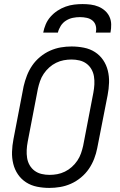

<svg xmlns="http://www.w3.org/2000/svg" viewBox="-20 -910 590 942"><path d="M222 12Q191 12 161.5 6Q132 0 108 -15.5Q84 -31 68 -54.5Q52 -78 45 -106.5Q38 -135 39 -165.5Q40 -196 46 -227L96 -487Q102 -513 112 -539Q122 -565 138 -588.5Q154 -612 177 -631Q200 -650 226 -661.5Q252 -673 278.5 -677.5Q305 -682 331 -682Q362 -682 392 -676Q422 -670 446 -654.5Q470 -639 486 -615.5Q502 -592 509 -563.5Q516 -535 515 -504.5Q514 -474 508 -443L457 -183Q452 -157 442 -131Q432 -105 416 -81.5Q400 -58 377 -39Q354 -20 328 -8.5Q302 3 275 7.5Q248 12 222 12ZM223 -52Q242 -52 261 -55.5Q280 -59 298.5 -68Q317 -77 332.5 -91Q348 -105 359.5 -122Q371 -139 377.5 -158Q384 -177 388 -195L438 -455Q442 -476 443 -496Q444 -516 441 -535Q438 -554 428.5 -570.5Q419 -587 404 -598Q389 -609 370 -613.5Q351 -618 331 -618Q312 -618 293 -614.5Q274 -611 255.5 -602Q237 -593 221.5 -579Q206 -565 194.5 -548Q183 -531 176.5 -512Q170 -493 166 -475L116 -215Q112 -194 111 -174Q110 -154 113 -135Q116 -116 125.5 -99.5Q135 -83 150 -72Q165 -61 184 -56.5Q203 -52 223 -52ZM192 -750Q196 -771 204.5 -791Q213 -811 228 -828Q243 -845 262 -857.5Q281 -870 302 -877.5Q323 -885 344 -887.5Q365 -890 385 -890Q405 -890 425 -887.5Q445 -885 463 -877.5Q481 -870 495 -857.5Q509 -845 517 -828Q525 -811 525.5 -791Q526 -771 522 -750H450Q454 -767 450 -783Q446 -799 434 -809Q422 -819 405.5 -822.5Q389 -826 372 -826Q355 -826 337.5 -822.5Q320 -819 304 -809Q288 -799 278 -783Q268 -767 264 -750Z"/></svg>

Font: Lode
Style: Italic
Weight: 400
Italic angle: -11°
Monospace: yes
Designer: Belleve Invis
Foundry: Belleve Invis
Version: Version 29.2.0; ttfautohint (v1.8.3)